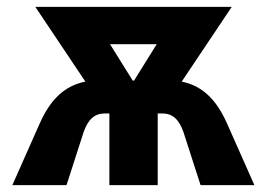

<svg xmlns="http://www.w3.org/2000/svg" viewBox="-20 -540 767 560"><path d="M95 -178 16 0H174L224 -155C237 -192 256 -209 285 -209H299V0H440V-209H454C483 -209 502 -192 515 -155L565 0H722L643 -178C611 -251 569 -290 510 -302L656 -520H83L229 -302C169 -290 127 -251 95 -178ZM367 -305 301 -411H437L371 -305Z"/></svg>

Font: Fixel Text Bold
Style: Bold
Weight: 700
Width: 4
Designer: AlfaBravo + MacPaw
Foundry: Kyrylo Tkachov, Marchela Mozhyna, Serhii Makarenko, Maria Weinstein, Zakhar Kryvoshyya
Version: Version 1.211